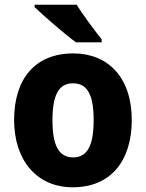

<svg xmlns="http://www.w3.org/2000/svg" viewBox="-20 -786 621 816"><path d="M306 -766H127V-756C164 -720 257 -639 303 -606H412V-619C384 -654 332 -723 306 -766ZM540 -276C540 -458 438 -559 292 -559C129 -559 40 -451 40 -276C40 -105 136 10 289 10C454 10 540 -106 540 -276ZM203 -275C203 -381 229 -432 290 -432C353 -432 378 -380 378 -276C378 -171 353 -117 291 -117C228 -117 203 -171 203 -275Z"/></svg>

Font: Noto Sans Arabic UI SmCn XBd
Style: Regular
Weight: 800
Width: 4
Designer: Monotype Design Team, Nadine Chahine and Nizar Qandah
Foundry: Monotype Imaging Inc.
Version: Version 2.010